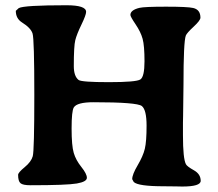

<svg xmlns="http://www.w3.org/2000/svg" viewBox="-20 -699 822 724"><path d="M332.5 -313.5Q270.5 -313.5 258.3 -293.9Q250 -280.3 250 -214.8Q250 -149.4 258.1 -122.3Q266.1 -95.2 286.9 -69.3Q307.6 -43.5 307.6 -28.6Q307.6 -13.7 269.8 -7.1Q231.9 -0.5 94.7 -0.5Q66.4 -0.5 57.4 -8.1Q48.3 -15.6 48.3 -39.6Q48.3 -48.3 73 -68.6Q97.7 -88.9 103.5 -109.9Q109.4 -130.9 109.4 -341.1Q109.4 -551.3 102.8 -572.5Q96.2 -593.8 62.5 -614.7Q39.6 -629.4 39.6 -658.2L50.8 -668.5Q70.8 -679.2 230.5 -679.2Q304.7 -679.2 304.7 -654.3Q304.7 -642.6 287.1 -606.2Q269.5 -569.8 263.9 -547.6Q258.3 -525.4 258.3 -449.7Q258.3 -411.6 276.4 -397.5Q287.1 -389.2 390.4 -389.2Q493.7 -389.2 509.3 -399.4Q524.9 -409.7 524.9 -468Q524.9 -526.4 517.8 -552.5Q510.7 -578.6 491.2 -607.4Q471.7 -636.2 471.7 -642.6Q471.7 -661.1 505.9 -669.4Q524.4 -673.8 606 -673.8Q687.5 -673.8 708.5 -668.9Q735.8 -662.6 735.8 -632.3Q735.8 -622.1 710.2 -598.4Q684.6 -574.7 680.7 -564.9Q671.9 -542 671.9 -378.9L670.4 -260.3L669.9 -236.8V-189.5Q669.9 -100.1 681.2 -79.6Q685.5 -71.3 711.2 -56.9Q736.8 -42.5 736.8 -17.1Q736.8 4.4 667 4.4L644.5 3.9L598.1 3.4Q501 3.4 484.4 -12.7L478.5 -23.4Q478.5 -41 499 -75.7Q519.5 -110.4 526.1 -137.9Q532.7 -165.5 532.7 -225.1Q532.7 -284.7 514.9 -299.1Q497.1 -313.5 332.5 -313.5Z"/></svg>

Font: Averia Serif Libre
Style: Bold
Weight: 700
Version: Version 1.002